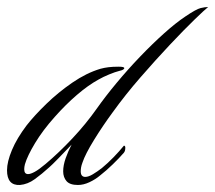

<svg xmlns="http://www.w3.org/2000/svg" viewBox="-39 -526 613 547"><path d="M18 1Q-19 3 -19 -41Q-19 -65 -5 -98.5Q9 -132 37 -169Q59 -197 93 -230Q127 -263 167 -290.5Q207 -318 247 -330Q258 -333 270 -334.5Q282 -336 299 -336Q315 -336 315 -332Q315 -327 301 -324Q289 -321 272 -314Q255 -307 241 -299Q212 -283 180 -255.5Q148 -228 117 -193Q83 -155 61 -118.5Q39 -82 32 -58Q30 -50 30 -44Q30 -30 41 -30Q48 -30 60 -36.5Q72 -43 91 -59Q129 -91 167.5 -132Q206 -173 237 -217Q261 -251 293 -289.5Q325 -328 360 -364.5Q395 -401 428.5 -431Q462 -461 489 -479Q520 -500 532.5 -503Q545 -506 554 -506Q545 -499 515.5 -470.5Q486 -442 445.5 -399Q405 -356 361.5 -306Q318 -256 282 -206Q254 -168 229 -127.5Q204 -87 196 -63Q193 -55 192 -49Q191 -43 191 -38Q191 -22 204 -22Q213 -22 225.5 -29.5Q238 -37 251 -47Q268 -61 284.5 -78Q301 -95 314 -111Q318 -111 318 -105Q318 -96 314 -91Q301 -76 282.5 -58Q264 -40 246 -26Q233 -15 216 -7Q199 1 183 1Q160 1 150.5 -10Q141 -21 141 -38Q141 -55 148 -75Q155 -95 165 -114Q148 -96 128 -75.5Q108 -55 102 -50Q80 -30 60 -15.5Q40 -1 18 1Z"/></svg>

Font: Luxurious Script
Style: Regular
Weight: 400
Designer: Robert E. Leuschke
Foundry: Robert E. Leuschke
Version: Version 1.010; ttfautohint (v1.8.3)